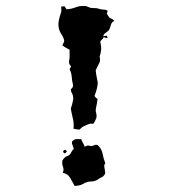

<svg xmlns="http://www.w3.org/2000/svg" viewBox="-20 -620 577 640"><path d="M202 -589Q218 -590 232 -595.5Q246 -601 262 -600Q267 -600 271.5 -598Q276 -596 281 -594Q289 -593 297 -593Q305 -593 312 -590Q319 -588 326 -588Q333 -588 339 -584L336 -575Q341 -565 346 -560Q356 -557 361 -550Q355 -548 352.5 -543.5Q350 -539 348.5 -533.5Q347 -528 345 -523Q343 -518 338 -515Q333 -511 329 -508Q325 -505 324 -499Q327 -500 329.5 -500Q332 -500 336 -501Q338 -495 339 -493Q336 -493 332.5 -494Q329 -495 326 -496Q323 -491 318 -486.5Q313 -482 315 -476Q318 -465 317 -453.5Q316 -442 312 -431Q316 -419 310 -408Q304 -397 299 -386Q300 -375 302 -365Q304 -355 306 -344Q305 -332 302 -321Q299 -310 295 -300Q299 -294 305 -290Q304 -282 303 -275Q302 -268 300 -260Q298 -252 300.5 -243.5Q303 -235 301 -226Q299 -221 296.5 -216.5Q294 -212 291 -207Q283 -209 276 -206.5Q269 -204 261 -200Q256 -198 252.5 -195Q249 -192 245 -188Q240 -188 235 -189Q230 -190 225 -191Q227 -208 223 -224.5Q219 -241 216 -258Q221 -272 223.5 -286Q226 -300 218 -313Q214 -321 219.5 -326Q225 -331 223 -339Q220 -351 219 -364.5Q218 -378 212 -389Q214 -394 217 -399Q208 -407 210.5 -418.5Q213 -430 212 -440V-454Q205 -458 199.5 -461Q194 -464 188 -469Q190 -474 192 -477.5Q194 -481 194 -485Q192 -495 186.5 -503Q181 -511 178 -519Q173 -534 175.5 -548.5Q178 -563 183 -577Q185 -582 184.5 -587.5Q184 -593 184 -598Q186 -598 189.5 -598.5Q193 -599 195 -599Q199 -593 202 -589ZM226 -153Q231 -157 238 -156.5Q245 -156 251 -156Q253 -149 256.5 -143.5Q260 -138 262 -131Q266 -133 270 -134.5Q274 -136 279 -134Q287 -132 293 -135.5Q299 -139 306 -136Q319 -124 322 -107.5Q325 -91 331 -76Q327 -71 327.5 -66Q328 -61 329 -56Q330 -51 330.5 -45.5Q331 -40 327 -36Q324 -31 318.5 -29Q313 -27 308 -23Q297 -15 283 -15Q269 -15 257 -7Q250 -3 243.5 -2Q237 -1 229 0Q222 -13 214 -27Q206 -41 189 -44Q194 -54 190 -64Q186 -74 188 -85Q195 -97 205 -100Q213 -103 216.5 -110.5Q220 -118 226 -124Q224 -131 220.5 -140Q217 -149 226 -153ZM193 -119Q196 -122 200.5 -118.5Q205 -115 200 -112Q199 -109 196.5 -109Q194 -109 192.5 -110.5Q191 -112 190.5 -114.5Q190 -117 193 -119Z"/></svg>

Font: ErikasBuero
Style: Regular
Weight: 400
Designer: Peter Wiegel
Foundry: Peter Wiegel
Version: Version 1.006